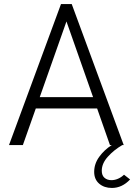

<svg xmlns="http://www.w3.org/2000/svg" viewBox="-20 -717 663 949"><path d="M281.5 -697H334.5L591.5 0H584.5Q542.5 24.5 512.8 57.8Q483 91 483 127Q483 150 496.5 161.8Q510 173.5 531 173.5Q547 173.5 563.2 166.5Q579.5 159.5 593 146.5L623 170Q583.5 212 533 212Q495 212 470.2 190.8Q445.5 169.5 445.5 132.5Q445.5 92.5 470.5 58Q495.5 23.5 532.5 0H523.5L460 -181H157L93 0H24.5ZM440 -237 308.5 -611 176.5 -237Z"/></svg>

Font: HK Grotesk Light
Style: Regular
Weight: 300
Designer: Alfredo Marco Pradil
Foundry: Hanken Design Co.
Version: Version 3.001